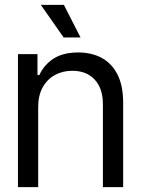

<svg xmlns="http://www.w3.org/2000/svg" viewBox="-20 -768 579 788"><path d="M136.7 -328.1V0H53.7V-545.9H133.8V-460H141.6Q160.6 -502 199.7 -527.3Q238.8 -552.7 300.8 -552.7Q356 -552.7 397.5 -530.3Q439 -507.8 462.2 -462.2Q485.4 -416.5 485.4 -346.7V0H402.3V-340.8Q402.3 -404.8 368.7 -441.2Q335 -477.5 276.9 -477.5Q236.8 -477.5 205.1 -460Q173.3 -442.4 155 -409.2Q136.7 -376 136.7 -328.1ZM310.5 -614.3H241.2L147.5 -748H242.2Z"/></svg>

Font: Inter Tight
Style: Regular
Weight: 400
Designer: Rasmus Andersson
Foundry: rsms
Version: Version 3.002